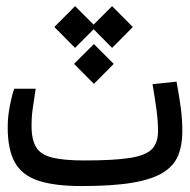

<svg xmlns="http://www.w3.org/2000/svg" viewBox="-20 -611 626 633"><path d="M248.5 2.4Q159.7 2.4 106.2 -15.4Q52.7 -33.2 29.1 -75.4Q5.4 -117.7 5.4 -190.9Q5.4 -227.1 12.5 -262.5Q19.5 -297.9 26.9 -318.4H97.7Q91.8 -280.3 87.9 -253.4Q84 -226.6 84 -196.3Q84 -149.9 99.4 -125.2Q114.7 -100.6 152.8 -91.3Q190.9 -82 258.3 -82Q356 -82 408.4 -90.3Q460.9 -98.6 481 -119.6Q501 -140.6 501 -178.2Q501 -210.9 496.3 -246.3Q491.7 -281.7 482.9 -333.5L562 -341.8Q570.8 -293.9 575.9 -256.6Q581.1 -219.2 581.1 -177.2Q581.1 -131.8 567.1 -97.9Q553.2 -64 517.1 -41.7Q481 -19.5 416 -8.5Q351.1 2.4 248.5 2.4ZM349.6 -590.8 418 -522 349.6 -453.1 288.6 -514.6 227.5 -453.1 159.2 -522 227.5 -590.8 288.6 -529.8ZM289.6 -465.8 355 -400.4 289.6 -334.5 224.1 -400.4Z"/></svg>

Font: Cascadia Mono NF SemiLight
Style: Regular
Weight: 350
Monospace: yes
Designer: Aaron Bell
Foundry: Saja Typeworks
Version: Version 2404.023; ttfautohint (v1.8.4)